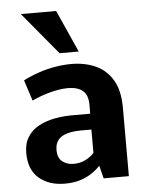

<svg xmlns="http://www.w3.org/2000/svg" viewBox="-55 -833 673 885"><g transform="rotate(-5 281.0 -390.0)"><path d="M209 8.8Q136.2 8.8 90.1 -30.5Q43.9 -69.8 43.9 -147.5Q43.9 -191.4 63 -221.4Q82 -251.5 114.3 -269Q146.5 -286.6 187 -294.4Q227.5 -302.2 270 -302.2H353.5V-343.8Q353.5 -389.6 329.1 -409.2Q304.7 -428.7 261.7 -428.7Q226.1 -428.7 181.4 -417.2Q136.7 -405.8 94.2 -385.7L63 -481.9Q98.6 -500 136.2 -512.7Q173.8 -525.4 211.9 -531.7Q250 -538.1 286.1 -538.1Q348.6 -538.1 398.2 -515.9Q447.8 -493.7 476.8 -445.1Q505.9 -396.5 505.9 -316.9V0H389.2L374 -59.6Q355.5 -40 332 -24.7Q308.6 -9.3 278.3 -0.2Q248 8.8 209 8.8ZM256.8 -78.6Q289.1 -78.6 313.7 -91.6Q338.4 -104.5 352.5 -121.1V-229H304.7Q269.5 -229 242.2 -221.7Q214.8 -214.4 199.5 -197Q184.1 -179.7 184.1 -149.4Q184.1 -111.3 206.1 -95Q228 -78.6 256.8 -78.6ZM237.3 -592.3 74.7 -787.6H238.3L325.7 -592.3Z"/></g></svg>

Font: Comme
Style: Bold
Weight: 700
Version: Version 1.000;gftools[0.9.27]